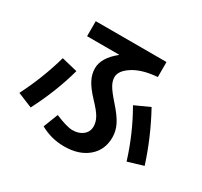

<svg xmlns="http://www.w3.org/2000/svg" viewBox="-165 -980 1329 1262"><g transform="rotate(30 500.0 -348.5)"><path d="M466 -641V-643H223V-757H760V-643Q649 -635 581 -592.5Q513 -550 513 -500Q513 -471 531 -439.5Q549 -408 596 -355Q655 -289 677.5 -243.5Q700 -198 700 -150Q700 -54 632.5 3Q565 60 453 60Q356 60 272 13L315 -98Q405 -60 447 -60Q496 -60 526.5 -85Q557 -110 557 -150Q557 -183 539 -216Q521 -249 469 -303Q417 -358 395 -400.5Q373 -443 373 -487Q373 -566 466 -641ZM711 -401 823 -452Q918 -279 977 -94L860 -59Q804 -240 711 -401ZM277 -409Q229 -232 136 -52L24 -98Q109 -266 157 -438Z"/></g></svg>

Font: M PLUS 1p
Style: Bold
Weight: 700
Version: Version 1.062